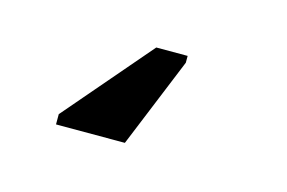

<svg xmlns="http://www.w3.org/2000/svg" viewBox="-37 1 407 272"><g transform="rotate(15 166.5 137.0)"><path d="M212 66V76L158 208H57V193L166 66Z"/></g></svg>

Font: Libra Sans
Style: Regular
Weight: 400
Foundry: Context Ltd
Version: Version 1.000; ttfautohint (v1.3)